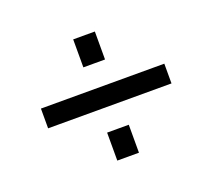

<svg xmlns="http://www.w3.org/2000/svg" viewBox="-84 -580 729 658"><g transform="rotate(-20 280.0 -251.0)"><path d="M55 -215V-287H505V-215ZM240 -30V-132H319V-30ZM240 -370V-472H319V-370Z"/></g></svg>

Font: Cairo
Style: Regular
Weight: 400
Designer: Mohamed Gaber, Accademia di Belle Arti di Urbino
Foundry: Kief Type Foundry, Accademia di Belle Arti di Urbino
Version: Version 3.120